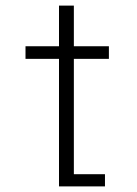

<svg xmlns="http://www.w3.org/2000/svg" viewBox="-20 -665 490 685"><path d="M243.5 -43.5H354.5V0H190.5V-455H71V-500H190.5V-645H243.5V-500H368.5V-455H243.5Z"/></svg>

Font: League Mono Condensed UltraLight
Style: Regular
Weight: 200
Width: 1
Designer: Tyler Finck
Foundry: The League of Moveable Type / Tyler Finck
Version: Version 2.210